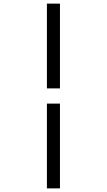

<svg xmlns="http://www.w3.org/2000/svg" viewBox="-20 -855 590 1060"><path d="M239 -367V-835H311V-367ZM239 185V-283H311V185Z"/></svg>

Font: Lode
Style: Italic
Weight: 400
Italic angle: -11°
Monospace: yes
Designer: Belleve Invis
Foundry: Belleve Invis
Version: Version 29.2.0; ttfautohint (v1.8.3)